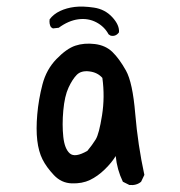

<svg xmlns="http://www.w3.org/2000/svg" viewBox="-20 -555 540 576"><path d="M368.2 0 348.6 -9.8Q331.1 -45.9 327.1 -86.9Q315.4 -67.4 294.4 -46.9Q273.4 -26.4 250 -15.1Q226.6 -3.9 195.3 -4.9Q164.1 -5.9 141.6 -29.8Q119.1 -53.7 107.4 -77.1Q95.7 -100.6 91.8 -133.8Q87.9 -167 91.8 -211.9Q95.7 -256.8 107.4 -301.8Q119.1 -346.7 149.4 -377.9Q179.7 -409.2 206.1 -418Q232.4 -426.8 264.6 -422.9Q296.9 -418.9 317.4 -398.9Q337.9 -378.9 357.9 -343.3Q377.9 -307.6 385.7 -213.9Q393.6 -120.1 413.1 -30.3L403.3 -9.8Q389.6 2 368.2 0ZM242.2 -102.5Q256.8 -120.1 267.1 -136.7Q277.3 -153.3 286.1 -209Q294.9 -264.6 287.1 -321.3Q272.5 -337.9 248 -340.8Q223.6 -343.8 210.4 -330.6Q197.3 -317.4 185.5 -292Q173.8 -266.6 169.9 -223.6Q166 -180.7 169.9 -144.5Q173.8 -108.4 189.5 -94.7Q205.1 -81.1 242.2 -102.5ZM311.5 -448.2 305.7 -452.1Q293 -475.6 268.6 -488.3Q244.1 -501 214.8 -497.1Q185.5 -493.2 156.2 -471.7L138.7 -469.7L132.8 -473.6Q127 -483.4 128.9 -497.1Q140.6 -512.7 160.2 -522Q179.7 -531.2 204.1 -534.2Q228.5 -537.1 261.7 -532.2Q294.9 -527.3 316.9 -503.4Q338.9 -479.5 336.9 -458Q327.1 -444.3 311.5 -448.2Z"/></svg>

Font: NaikaiFont
Style: Regular
Weight: 400
Version: Version 1.67